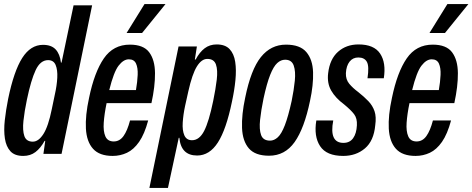

<svg xmlns="http://www.w3.org/2000/svg" viewBox="-20 -755 2318 942"><path d="M94 10Q52 10 31 -13Q10 -36 4 -75.5Q-2 -115 3.5 -165Q9 -215 20 -270Q48 -406 89 -470.5Q130 -535 191 -535Q232 -535 253 -512.5Q274 -490 279 -448H282L341 -729H432L282 0H193L202 -64H199Q179 -28 154 -9Q129 10 94 10ZM141 -60Q169 -60 193 -97.5Q217 -135 234 -219L249 -291Q259 -335 261 -373.5Q263 -412 253 -436Q243 -460 216 -460Q178 -460 155 -411Q132 -362 112 -266Q100 -209 95 -162Q90 -115 99.5 -87.5Q109 -60 141 -60Z M533 10Q468 10 436.5 -25Q405 -60 401.5 -124Q398 -188 417 -275Q443 -401 489.5 -468.5Q536 -536 617 -536Q684 -536 712 -498.5Q740 -461 740.5 -396Q741 -331 723 -249H503Q492 -196 489 -153.5Q486 -111 497 -86Q508 -61 538 -61Q567 -61 586 -87.5Q605 -114 618 -164H707Q689 -97 662.5 -59Q636 -21 603 -5.5Q570 10 533 10ZM612 -464Q586 -464 562 -433Q538 -402 516 -313H647Q654 -353 655.5 -387.5Q657 -422 647.5 -443Q638 -464 612 -464ZM601 -593 689 -735H792L677 -593Z M713 167 856 -527H946L936 -463H940Q959 -499 984 -518Q1009 -537 1043 -537Q1085 -537 1106.5 -514Q1128 -491 1134 -451.5Q1140 -412 1135 -361.5Q1130 -311 1118 -256Q1090 -120 1049 -56Q1008 8 947 8Q868 8 860 -79H857L804 167ZM922 -67Q958 -67 981.5 -112.5Q1005 -158 1026 -260Q1038 -318 1043.5 -364.5Q1049 -411 1039.5 -438.5Q1030 -466 997 -466Q969 -466 946 -429Q923 -392 904 -307L888 -235Q879 -193 876.5 -154Q874 -115 884.5 -91Q895 -67 922 -67Z M1300 9Q1232 9 1201 -27Q1170 -63 1167.5 -127.5Q1165 -192 1183 -276Q1211 -414 1260 -475Q1309 -536 1383 -536Q1452 -536 1483 -499.5Q1514 -463 1516 -400.5Q1518 -338 1501 -260Q1473 -125 1425.5 -58Q1378 9 1300 9ZM1305 -65Q1325 -65 1343 -81.5Q1361 -98 1377.5 -140.5Q1394 -183 1411 -260Q1422 -314 1426.5 -359.5Q1431 -405 1421 -433.5Q1411 -462 1379 -462Q1358 -462 1340 -445.5Q1322 -429 1305.5 -387.5Q1289 -346 1273 -272Q1261 -214 1256 -167Q1251 -120 1261 -92.5Q1271 -65 1305 -65Z M1664 10Q1582 10 1550.5 -38Q1519 -86 1532 -164H1615Q1594 -54 1665 -54Q1696 -54 1712.5 -77Q1729 -100 1731 -140Q1733 -174 1717.5 -194.5Q1702 -215 1668 -243Q1626 -274 1605 -310.5Q1584 -347 1590 -396Q1598 -465 1638.5 -501Q1679 -537 1739 -537Q1815 -537 1845 -492Q1875 -447 1863 -371H1783Q1792 -430 1780 -451.5Q1768 -473 1738 -473Q1711 -473 1695 -452.5Q1679 -432 1677 -396Q1676 -365 1693.5 -344Q1711 -323 1738 -303Q1767 -280 1787.5 -258.5Q1808 -237 1817.5 -209.5Q1827 -182 1821 -140Q1814 -64 1770.5 -27Q1727 10 1664 10Z M2019 10Q1954 10 1922.5 -25Q1891 -60 1887.5 -124Q1884 -188 1903 -275Q1929 -401 1975.5 -468.5Q2022 -536 2103 -536Q2170 -536 2198 -498.5Q2226 -461 2226.5 -396Q2227 -331 2209 -249H1989Q1978 -196 1975 -153.5Q1972 -111 1983 -86Q1994 -61 2024 -61Q2053 -61 2072 -87.5Q2091 -114 2104 -164H2193Q2175 -97 2148.5 -59Q2122 -21 2089 -5.5Q2056 10 2019 10ZM2098 -464Q2072 -464 2048 -433Q2024 -402 2002 -313H2133Q2140 -353 2141.5 -387.5Q2143 -422 2133.5 -443Q2124 -464 2098 -464ZM2087 -593 2175 -735H2278L2163 -593Z"/></svg>

Font: Mona Sans Condensed Medium
Style: Italic
Weight: 500
Width: 3
Italic angle: -11.7°
Designer: Deni Anggara
Foundry: GitHub
Version: Version 1.001; ttfautohint (v1.8.4.7-5d5b);gftools[0.9.31]